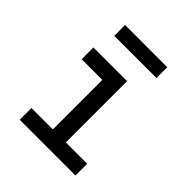

<svg xmlns="http://www.w3.org/2000/svg" viewBox="-202 -872 1004 1004"><g transform="rotate(45 300.0 -370.0)"><path d="M106 0H518V-87H360V-540H111V-453H264V-87H106ZM145 -660H457V-740H145Z"/></g></svg>

Font: CommitMono
Style: 500Regular
Weight: 500
Monospace: yes
Designer: Eigil Nikolajsen
Foundry: Eigil Nikolajsen
Version: Version 1.143